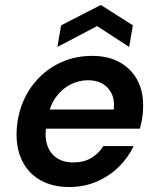

<svg xmlns="http://www.w3.org/2000/svg" viewBox="-20 -741 634 773"><path d="M258 12Q191 12 142 -16Q93 -44 68.5 -95Q44 -146 47 -214Q50 -277 73 -331.5Q96 -386 136.5 -427.5Q177 -469 231.5 -492.5Q286 -516 351 -516Q419 -516 466 -488Q513 -460 536 -412.5Q559 -365 556 -304Q556 -284 552 -262.5Q548 -241 543 -223H133L147 -300H438Q442 -338 429.5 -364Q417 -390 392.5 -404Q368 -418 335 -418Q298 -418 264 -401Q230 -384 205.5 -350.5Q181 -317 172 -266L167 -237Q159 -193 169.5 -159Q180 -125 207 -106Q234 -87 275 -87Q317 -87 347.5 -105Q378 -123 396 -153H518Q496 -106 457.5 -68.5Q419 -31 368.5 -9.5Q318 12 258 12ZM211 -552 226 -639 386 -721 515 -639 500 -552 371 -636Z"/></svg>

Font: DM Sans SemiBold
Style: Italic
Weight: 600
Italic angle: -10°
Designer: Colophon Foundry, Jonny Pinhorn
Foundry: Colophon Foundry
Version: Version 4.004;gftools[0.9.30]